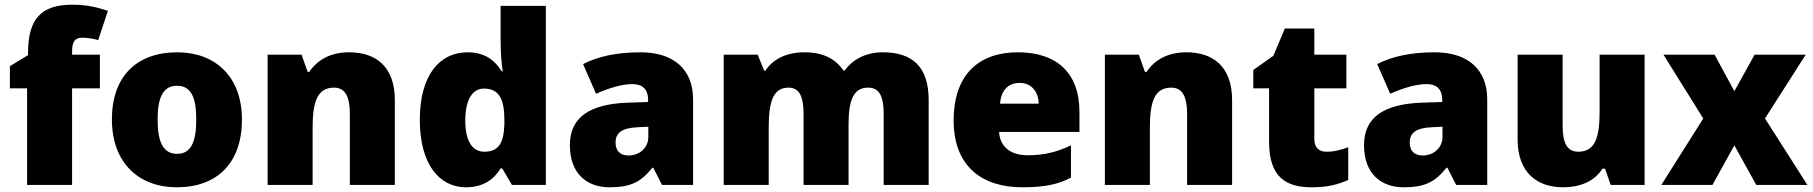

<svg xmlns="http://www.w3.org/2000/svg" viewBox="-20 -785 7697 815"><path d="M404 -410V-553H286V-568C286 -608 299 -625 328 -625C355 -625 378 -620 397 -615L438 -739C387 -756 344 -765 287 -765C153 -765 99 -703 99 -560V-551L22 -504V-410H95V0H286V-410Z M1007 -278C1007 -461 892 -563 733 -563C560 -563 455 -461 455 -278C455 -93 570 10 730 10C902 10 1007 -93 1007 -278ZM649 -278C649 -372 673 -421 731 -421C791 -421 813 -372 813 -278C813 -183 791 -132 732 -132C672 -132 649 -183 649 -278Z M1462 -563C1384 -563 1328 -532 1293 -480H1286L1260 -553H1116V0H1307V-242C1307 -352 1326 -413 1398 -413C1445 -413 1465 -375 1465 -302V0H1656V-360C1656 -502 1576 -563 1462 -563Z M1958 10C2034 10 2078 -26 2105 -70H2112L2153 0H2297V-760H2105V-612C2105 -565 2109 -510 2114 -482H2110C2081 -528 2039 -563 1965 -563C1845 -563 1762 -465 1762 -276C1762 -89 1844 10 1958 10ZM2036 -141C1988 -141 1955 -181 1955 -273C1955 -366 1988 -409 2034 -409C2101 -409 2121 -361 2121 -274V-259C2119 -179 2097 -141 2036 -141Z M2699 -563C2599 -563 2519 -546 2455 -513L2510 -387C2564 -411 2620 -428 2664 -428C2705 -428 2731 -409 2731 -360V-352L2639 -349C2483 -342 2399 -287 2399 -169C2399 -48 2471 10 2567 10C2659 10 2702 -14 2749 -73H2753L2790 0H2922V-363C2922 -491 2839 -563 2699 -563ZM2688 -245 2732 -247V-204C2732 -157 2694 -125 2648 -125C2615 -125 2593 -142 2593 -180C2593 -220 2618 -242 2688 -245Z M3727 -563C3658 -563 3601 -535 3566 -486H3560C3527 -534 3476 -563 3395 -563C3313 -563 3258 -530 3229 -485H3224L3196 -553H3052V0H3243V-242C3243 -352 3261 -413 3327 -413C3370 -413 3391 -381 3391 -301V0H3582V-258C3582 -357 3602 -413 3664 -413C3708 -413 3731 -385 3731 -301V0H3922V-360C3922 -502 3853 -563 3727 -563Z M4301 -563C4138 -563 4028 -472 4028 -273C4028 -76 4152 10 4319 10C4415 10 4473 -3 4526 -31V-168C4465 -139 4411 -126 4342 -126C4264 -126 4224 -167 4221 -225H4562V-310C4562 -479 4462 -563 4301 -563ZM4308 -433C4360 -433 4388 -394 4389 -345H4225C4230 -406 4263 -433 4308 -433Z M5016 -563C4938 -563 4882 -532 4847 -480H4840L4814 -553H4670V0H4861V-242C4861 -352 4880 -413 4952 -413C4999 -413 5019 -375 5019 -302V0H5210V-360C5210 -502 5130 -563 5016 -563Z M5611 -141C5578 -141 5559 -159 5559 -195V-410H5695V-553H5559V-664H5434L5385 -548L5300 -488V-410H5367V-182C5367 -32 5440 10 5548 10C5620 10 5661 -3 5703 -21V-160C5672 -149 5645 -141 5611 -141Z M6070 -563C5970 -563 5890 -546 5826 -513L5881 -387C5935 -411 5991 -428 6035 -428C6076 -428 6102 -409 6102 -360V-352L6010 -349C5854 -342 5770 -287 5770 -169C5770 -48 5842 10 5938 10C6030 10 6073 -14 6120 -73H6124L6161 0H6293V-363C6293 -491 6210 -563 6070 -563ZM6059 -245 6103 -247V-204C6103 -157 6065 -125 6019 -125C5986 -125 5964 -142 5964 -180C5964 -220 5989 -242 6059 -245Z M6961 -553H6770V-311C6770 -201 6751 -141 6679 -141C6632 -141 6613 -179 6613 -251V-553H6422V-193C6422 -51 6506 10 6615 10C6683 10 6747 -13 6782 -69H6793L6817 0H6961Z M7210 -282 7032 0H7249L7342 -168L7435 0H7652L7472 -282L7645 -553H7428L7342 -398L7258 -553H7041Z"/></svg>

Font: Noto Sans Canadian Aboriginal Black
Style: Regular
Weight: 900
Designer: Monotype Design Team, Typotheque's Kevin King
Foundry: Monotype Imaging Inc.
Version: Version 2.004